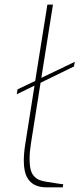

<svg xmlns="http://www.w3.org/2000/svg" viewBox="-20 -803 353 823"><path d="M249 0H179.2Q118.7 0 95.7 -43.5Q82 -69.3 82 -114.7Q82 -147 88.9 -189L127.9 -436L51.8 -398.9L55.2 -419.9L130.9 -456.1L183.1 -783.2H207L157.2 -469.2L300.8 -538.1L296.9 -518.1L153.8 -448.2L112.8 -189Q106.9 -152.3 106.9 -125V-121.1Q106.9 -92.8 111.8 -75.2Q116.2 -57.6 127 -46.9Q137.7 -35.6 149.9 -31.2Q161.6 -26.4 179.2 -23.9Q244.6 -13.2 251 -13.2Z"/></svg>

Font: Squarion Thin
Style: Italic
Weight: 100
Designer: Natanael Gama
Version: Version 1.00;September 12, 2019;FontCreator 11.5.0.2425 64-b